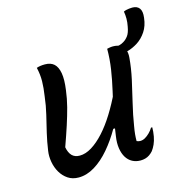

<svg xmlns="http://www.w3.org/2000/svg" viewBox="-104 -785 861 893"><g transform="rotate(-15 326.5 -338.5)"><path d="M110 -532Q118 -535 128 -536.5Q138 -538 150 -538Q178 -538 194 -523.5Q210 -509 215.5 -478Q221 -447 214 -397Q209 -357 199 -318.5Q189 -280 175 -237Q161 -194 142 -141Q147 -114 160.5 -100Q174 -86 198 -86Q226 -86 256 -104.5Q286 -123 316 -156Q346 -189 374 -234Q402 -279 427 -332L402 -166H380Q352 -117 317.5 -76.5Q283 -36 244.5 -12.5Q206 11 167 11Q137 11 115.5 -3.5Q94 -18 80.5 -41Q67 -64 62 -92Q57 -120 61 -146Q67 -188 76.5 -228.5Q86 -269 96 -310Q106 -351 111 -395Q117 -434 117.5 -466Q118 -498 110 -532ZM449 -533Q454 -534 458.5 -535Q463 -536 468 -536.5Q473 -537 477 -537Q501 -537 515 -527.5Q529 -518 534.5 -502.5Q540 -487 538 -466Q534 -417 522.5 -364.5Q511 -312 498 -258.5Q485 -205 477 -154Q473 -132 471.5 -115.5Q470 -99 470 -83Q474 -81 478.5 -80Q483 -79 487 -79Q499 -79 510.5 -85.5Q522 -92 533 -103Q544 -114 551 -126H557Q557 -115 556 -105Q555 -95 553 -83Q549 -62 542 -46.5Q535 -31 526 -19Q518 -10 508.5 -3.5Q499 3 488 6Q477 9 465 9Q443 9 425.5 -0.5Q408 -10 397 -28Q386 -46 382 -72Q378 -98 383 -130Q390 -184 400.5 -235.5Q411 -287 422.5 -336.5Q434 -386 441.5 -435Q449 -484 449 -533ZM569 -680Q575 -683 581.5 -684.5Q588 -686 595.5 -687Q603 -688 611 -688Q634 -688 645 -673.5Q656 -659 652 -628Q648 -590 630 -563Q612 -536 587 -520Q563 -505 539.5 -498.5Q516 -492 497 -492Q494 -492 491.5 -492Q489 -492 486 -492Q483 -492 480 -492Q481 -497 481.5 -501Q482 -505 483 -509.5Q484 -514 485 -519.5Q486 -525 488 -531Q498 -532 508.5 -534.5Q519 -537 530 -544Q542 -551 552.5 -565Q563 -579 568 -608Q572 -628 572 -645.5Q572 -663 569 -680Z"/></g></svg>

Font: Rec Mono Duotone
Style: Italic
Weight: 400
Italic angle: -10°
Monospace: yes
Version: Version 1.085; ttfautohint (v1.8.4.7-5d5b)